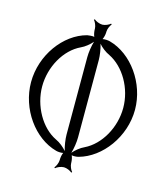

<svg xmlns="http://www.w3.org/2000/svg" viewBox="-96 -615 660 762"><g transform="rotate(15 234.5 -234.0)"><path d="M247 -4C253 -23 257 -51 257 -70V-388C257 -406 253 -433 247 -452C258 -439 276 -425 292 -418C355 -387 400 -309 400 -229C400 -149 356 -70 292 -39C276 -32 258 -17 247 -4ZM20 -234C20 -124 94 -21 187 4C194 6 207 7 216 5C212 13 210 26 210 34V36C210 47 203 63 197 69L200 72C206 66 222 59 234 59C245 59 261 66 267 72L270 69C264 63 257 47 257 36V34C257 26 255 13 251 5C259 7 272 6 279 4C371 -21 447 -123 447 -234C447 -343 373 -446 280 -471C273 -473 259 -474 250 -472C254 -480 257 -493 257 -501V-504C257 -515 264 -531 270 -537L267 -540C261 -534 245 -527 234 -527C222 -527 206 -534 200 -540L197 -537C203 -531 210 -515 210 -504V-501C210 -494 212 -480 216 -472C207 -474 194 -472 187 -471C95 -447 20 -345 20 -234ZM67 -229C67 -309 111 -388 175 -418C191 -425 209 -440 220 -453C214 -434 210 -406 210 -387V-69C210 -51 214 -23 220 -4C209 -17 191 -32 175 -39C112 -69 67 -149 67 -229Z"/></g></svg>

Font: Armata Saber
Style: Rg
Weight: 400
Designer: Jasper
Foundry: Cannot Into Space Fonts
Version: Version 0.970